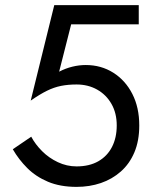

<svg xmlns="http://www.w3.org/2000/svg" viewBox="-20 -720 604 750"><path d="M524 -230Q524 -300 497 -353Q470 -406 422.5 -436Q375 -466 315 -466Q289 -466 262.5 -459.5Q236 -453 211 -440L258 -625H522V-700H192L100 -327Q136 -352 163.5 -365.5Q191 -379 218.5 -384.5Q246 -390 279 -390Q324 -390 359.5 -370Q395 -350 415.5 -314Q436 -278 436 -230Q436 -182 417.5 -146Q399 -110 364 -90Q329 -70 279 -70Q241 -70 206 -86.5Q171 -103 144.5 -129.5Q118 -156 102 -186L30 -137Q53 -97 86.5 -63.5Q120 -30 167.5 -10Q215 10 279 10Q330 10 374 -5Q418 -20 452 -50Q486 -80 505 -125Q524 -170 524 -230Z"/></svg>

Font: yichuanluanma
Style: Regular
Weight: 400
Version: Version 1.00 March 24, 2023, initial release